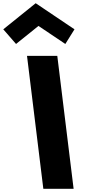

<svg xmlns="http://www.w3.org/2000/svg" viewBox="-209 -1172 537 1192"><path d="M-188.6 -990 -109.4 -899 29.9 -1011 196.6 -899 253.4 -990 12.6 -1152ZM146.7 -825H-41.3L60 0H248Z"/></svg>

Font: Hussar
Style: BdOpOblOne
Weight: 700
Foundry: Cannot Into Space Fonts
Version: Version 2.00